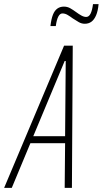

<svg xmlns="http://www.w3.org/2000/svg" viewBox="-50 -909 497 929"><path d="M-30 0 260 -688H302L298 0H263L265 -216H97L7 0ZM111 -250H265L268 -614H263ZM194 -783Q198 -817 206 -837.5Q214 -858 227.5 -867.5Q241 -877 259 -877Q276 -877 290 -869Q304 -861 319 -850Q331 -841 343.5 -834Q356 -827 367 -827Q380 -827 388 -842.5Q396 -858 400 -889H427Q424 -856 415 -835Q406 -814 392.5 -804Q379 -794 360 -794Q345 -794 331 -802Q317 -810 302 -820Q290 -829 277.5 -836.5Q265 -844 252 -844Q240 -844 232 -828.5Q224 -813 220 -783Z"/></svg>

Font: Saira ExtraCondensed Thin
Style: Italic
Weight: 250
Width: 2
Italic angle: -12°
Designer: Hector Gatti with collaboration of the Omnibus-Type team
Foundry: Omnibus-Type
Version: Version 1.101